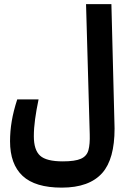

<svg xmlns="http://www.w3.org/2000/svg" viewBox="-20 -713 626 914"><path d="M273.9 180.2Q147.5 180.2 87.6 124.3Q27.8 68.4 27.8 -40.5Q27.8 -88.4 35.9 -136.2Q43.9 -184.1 62 -239.7H163.6Q152.8 -188.5 147 -145.3Q141.1 -102.1 141.1 -64.5Q141.1 1 170.9 28.1Q200.7 55.2 278.8 55.2Q337.4 55.2 365.2 42.7Q393.1 30.3 400.9 2Q408.7 -26.4 407.2 -73.7L389.6 -693.4H510.3L524.9 -122.1Q525.4 -111.3 525.4 -101.1Q525.4 43.9 467.3 109.9Q405.3 180.2 273.9 180.2Z"/></svg>

Font: CaskaydiaCove NFP SemiBold
Style: Regular
Weight: 600
Designer: Aaron Bell
Foundry: Saja Typeworks
Version: Version 2111.001; VTT 6.35;Nerd Fonts 3.1.1